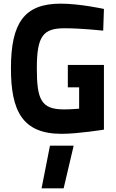

<svg xmlns="http://www.w3.org/2000/svg" viewBox="-20 -722 635 1053"><path d="M352 -243H414V-126C414 -126 372 -122 331 -122C207 -122 182 -174 182 -347C182 -526 217 -567 335 -567C426 -567 546 -554 546 -554L550 -673C550 -673 418 -702 313 -702C112 -702 40 -595 40 -347C40 -115 102 12 318 12C407 12 550 -11 550 -11V-366H352ZM208 311H329L384 77H254Z"/></svg>

Font: TitilliumText22L
Style: 999 wt
Weight: 900
Designer: Campivisivi
Foundry: Campivisivi
Version: 1.000